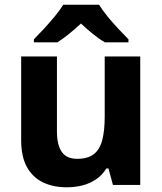

<svg xmlns="http://www.w3.org/2000/svg" viewBox="-20 -786 690 816"><path d="M576 -546V0H460L441 -70H432Q415 -42 388.5 -24Q362 -6 330.5 2Q299 10 264 10Q206 10 162.5 -11Q119 -32 94.5 -76Q70 -120 70 -190V-546H222V-228Q222 -170 242.5 -140.5Q263 -111 308 -111Q354 -111 379.5 -131.5Q405 -152 415 -192Q425 -232 425 -290V-546ZM401 -766Q415 -743 437.5 -715.5Q460 -688 484 -662.5Q508 -637 526 -619V-606H426Q400 -621 375 -641.5Q350 -662 324 -686Q298 -662 274 -642.5Q250 -623 224 -606H124V-619Q143 -638 166.5 -663.5Q190 -689 212.5 -716Q235 -743 249 -766Z"/></svg>

Font: Noto Sans Lao
Style: Bold
Weight: 700
Designer: Monotype Design Team
Foundry: Monotype Imaging Inc.
Version: Version 2.003